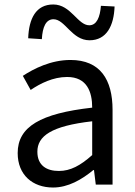

<svg xmlns="http://www.w3.org/2000/svg" viewBox="-20 -825 603 858"><path d="M217 13C284 13 345 -22 397 -65H400L408 0H483V-334C483 -469 428 -557 295 -557C207 -557 131 -518 82 -486L117 -423C160 -452 217 -481 280 -481C369 -481 392 -414 392 -344C161 -318 59 -259 59 -141C59 -43 126 13 217 13ZM243 -61C189 -61 147 -85 147 -147C147 -217 209 -262 392 -283V-132C339 -85 295 -61 243 -61ZM380 -645C457 -645 489 -711 492 -796L431 -799C427 -748 412 -712 379 -712C327 -712 297 -805 218 -805C140 -805 109 -741 106 -654L167 -650C170 -704 185 -739 219 -739C271 -739 301 -645 380 -645Z"/></svg>

Font: Source Han Sans JP
Style: Regular
Weight: 400
Designer: Ryoko NISHIZUKA 西塚涼子 (kana, bopomofo & ideographs); Paul D. Hunt (Latin, Greek & Cyrillic); Sandoll Communications 산돌커뮤니
Foundry: Adobe
Version: Version 2.004;hotconv 1.0.118;makeotfexe 2.5.65603